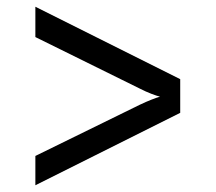

<svg xmlns="http://www.w3.org/2000/svg" viewBox="-20 -615 640 570"><path d="M515 -280V-380L85 -595V-505L395 -352C418 -340 443 -331 455 -328C444 -325 420 -316 395 -304L85 -152V-65Z"/></svg>

Font: Tekne LDO
Style: Regular
Weight: 400
Monospace: yes
Designer: Alessio Laiso, Mario Rullo, Paolo Rosset
Foundry: Alessio Laiso
Version: Version 1.000;hotconv 1.0.109;makeotfexe 2.5.65596